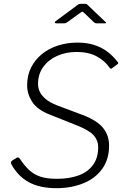

<svg xmlns="http://www.w3.org/2000/svg" viewBox="-20 -975 663 1005"><path d="M551 -624Q527 -658 485 -680.5Q443 -703 381 -703Q324 -703 278 -682Q232 -661 205.5 -623.5Q179 -586 179 -535Q179 -517 187 -497.5Q195 -478 217 -458.5Q239 -439 280 -423L413 -373Q487 -345 519 -306Q551 -267 551 -213Q551 -141 515 -91Q479 -41 416 -15.5Q353 10 275 10Q189 10 131.5 -21Q74 -52 39 -116Q37 -121 38 -126.5Q39 -132 46 -136L64 -147Q70 -152 75 -151Q80 -150 84 -144Q107 -109 132 -85.5Q157 -62 191 -50.5Q225 -39 278 -39Q342 -39 390.5 -56.5Q439 -74 466.5 -111Q494 -148 494 -205Q494 -239 471.5 -265.5Q449 -292 384 -318L241 -375Q174 -401 148 -442.5Q122 -484 122 -528Q122 -580 142.5 -621Q163 -662 199 -691.5Q235 -721 283 -736.5Q331 -752 386 -752Q434 -752 472 -740Q510 -728 540 -706Q570 -684 594 -653Q599 -648 599 -645Q599 -642 595 -639L564 -616Q562 -615 559 -616Q556 -617 551 -624ZM470 -860 419 -909Q412 -915 410.5 -914Q409 -913 399 -907L331 -858Q325 -854 322.5 -853.5Q320 -853 314 -853H273Q268 -853 267 -856.5Q266 -860 271 -864L382 -946Q388 -951 392.5 -953Q397 -955 405 -955H427Q434 -955 437 -951Q440 -947 443 -945L530 -862Q536 -858 535.5 -855.5Q535 -853 529 -853H484Q480 -853 477 -855Q474 -857 470 -860Z"/></svg>

Font: Libre Franklin Thin ExtraLight
Style: Italic
Weight: 250
Italic angle: -8°
Version: Version 3.000